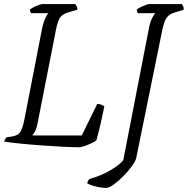

<svg xmlns="http://www.w3.org/2000/svg" viewBox="-27 -724 923 944"><path d="M365 0Q332 0 282.5 -2.5Q233 -5 177.5 -9Q122 -13 73 -18Q24 -23 -7 -28Q-1 -44 6 -49L32 -53Q58 -57 70.5 -72Q83 -87 93 -137L180 -584Q187 -617 196.5 -636Q206 -655 211 -659H126Q120 -667 120 -677Q126 -682 138.5 -688.5Q151 -695 163.5 -699.5Q176 -704 182 -704H343Q346 -700 350 -693.5Q354 -687 353 -676L308 -663Q283 -656 270 -639.5Q257 -623 248 -577L158 -119Q154 -96 146.5 -81Q139 -66 132 -58H375L451 -213Q462 -213 472 -209Q482 -205 486 -201Q479 -165 469.5 -123.5Q460 -82 447 -34Q438 -27 422 -19.5Q406 -12 390 -6.5Q374 -1 365 0ZM494 200Q483 200 464.5 197Q446 194 428.5 188.5Q411 183 401 177Q403 172 406 165.5Q409 159 413 156Q473 139 517 112.5Q561 86 579 64L705 -584Q712 -619 722 -637Q732 -655 736 -659H651Q650 -662 647.5 -666Q645 -670 646 -677Q652 -683 664.5 -689Q677 -695 689.5 -699.5Q702 -704 707 -704H867Q870 -700 873.5 -693.5Q877 -687 876 -676L833 -663Q806 -655 793 -637.5Q780 -620 771 -577L643 52Q640 67 622.5 91.5Q605 116 580.5 141Q556 166 532.5 183Q509 200 494 200Z"/></svg>

Font: Texturina Thin
Style: Italic
Weight: 100
Italic angle: -11°
Designer: Guillermo Torres Carreño
Foundry: Omnibus-Type
Version: Version 1.002; ttfautohint (v1.8.3)